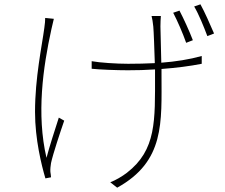

<svg xmlns="http://www.w3.org/2000/svg" viewBox="-20 -812 1040 888"><path d="M872 -626C856 -668 828 -729 810 -763L781 -753C800 -717 826 -657 841 -614ZM189 -729C189 -719 188 -701 185 -683C174 -599 142 -453 142 -294C142 -168 172 -48 190 13L216 8C216 1 214 -9 213 -17C212 -30 214 -45 216 -58C225 -100 259 -202 277 -254L252 -268C232 -206 209 -135 195 -82C148 -284 179 -501 218 -678C222 -695 226 -713 229 -725ZM681 -738C684 -725 687 -711 689 -689C691 -669 694 -584 696 -520C655 -518 614 -517 573 -517C519 -517 442 -522 404 -529V-494C441 -490 520 -487 572 -487C613 -487 655 -488 697 -491V-468C697 -254 704 -119 567 -13C545 4 514 22 490 31L522 56C743 -66 727 -246 727 -468V-493C794 -498 858 -506 913 -517V-553C856 -537 792 -527 726 -522C725 -585 722 -668 722 -690C722 -711 723 -721 724 -738ZM878 -782C899 -747 922 -690 939 -645L970 -657C952 -699 926 -758 907 -792Z"/></svg>

Font: Source Han Sans CN ExtraLight
Style: Regular
Weight: 250
Designer: Ryoko NISHIZUKA (kana & ideographs); Paul D. Hunt (Latin, Greek & Cyrillic); Wenlong ZHANG (bopomofo); Sandoll Communica
Foundry: Adobe Systems Incorporated
Version: Version 1.004;PS 1.004;hotconv 16.6.51;makeotf.lib2.5.65220